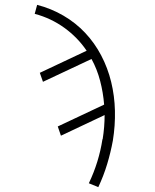

<svg xmlns="http://www.w3.org/2000/svg" viewBox="-20 -548 640 791"><path d="M385 223 346 207Q367 163 381 117.5Q395 72 402 26L403 25Q407 0 409 -25Q411 -50 411 -74L231 11L218 -27L409 -117Q405 -167 392.5 -215Q380 -263 357 -305L157 -211L144 -248L337 -339Q318 -367 295 -390.5Q272 -414 245 -433.5Q218 -453 187.5 -467.5Q157 -482 123 -491L133 -528Q191 -513 241.5 -483.5Q292 -454 331 -412.5Q370 -371 397 -319.5Q424 -268 438 -210.5Q452 -153 453.5 -92Q455 -31 445 31Q436 80 421.5 128Q407 176 385 223Z"/></svg>

Font: Iosevka Etoile Extralight
Style: Italic
Weight: 200
Italic angle: -9°
Designer: Belleve Invis
Foundry: Belleve Invis
Version: Version 22.1.2; ttfautohint (v1.8.4)